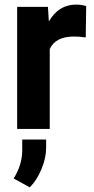

<svg xmlns="http://www.w3.org/2000/svg" viewBox="-20 -558 405 831"><path d="M351.1 -396Q322.3 -399.9 300.3 -399.9Q220.2 -399.9 195.3 -345.7V0H54.2V-528.3H187.5L191.4 -465.3Q233.9 -538.1 309.1 -538.1Q332.5 -538.1 353 -531.7ZM108.9 252.9 39.1 214.4Q74.7 158.2 76.2 96.2V45.9H179.7V80.6Q179.7 126 159.4 174.3Q139.2 222.7 108.9 252.9Z"/></svg>

Font: Robotiche
Style: Bold
Weight: 700
Designer: Google
Version: Version 2.001150; 2014